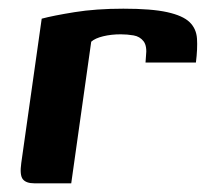

<svg xmlns="http://www.w3.org/2000/svg" viewBox="-20 -422 477 442"><path d="M144 0H59Q40 0 32.5 -9.5Q25 -19 29 -47L76 -379Q102 -386 151.5 -394Q201 -402 264 -402Q329 -402 365 -394Q401 -386 416.5 -371Q432 -356 433.5 -333Q435 -310 431 -278H315L316 -292Q319 -316 310.5 -327Q302 -338 287.5 -340.5Q273 -343 258 -343Q236 -343 217.5 -338.5Q199 -334 190 -326Z"/></svg>

Font: Genos SemiBold
Style: Italic
Weight: 600
Italic angle: -8°
Version: Version 1.010